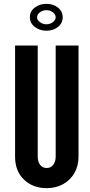

<svg xmlns="http://www.w3.org/2000/svg" viewBox="-20 -972 467 1000"><path d="M222.5 8Q271.5 8 309 -13Q346.5 -34 367.8 -71.2Q389 -108.5 389 -156.5V-735H270V-156.5Q270 -130.5 257.5 -113.8Q245 -97 223 -97Q201.5 -97 189 -113.5Q176.5 -130 176.5 -156.5V-735H58.5V-156.5Q58.5 -81 105 -36.5Q151.5 8 222.5 8ZM222 -812Q257 -812 281.8 -831.5Q306.5 -851 306.5 -882Q306.5 -913 281.8 -932.5Q257 -952 221.5 -952Q186.5 -952 161 -932.5Q135.5 -913 135.5 -882Q135.5 -851.5 161.2 -831.8Q187 -812 222 -812ZM221.5 -845.5Q202.5 -845.5 187.8 -856.8Q173 -868 173 -882Q173 -896.5 187.8 -907.8Q202.5 -919 221.5 -919Q241 -919 255.5 -907.8Q270 -896.5 270 -882Q270 -868 255.5 -856.8Q241 -845.5 221.5 -845.5Z"/></svg>

Font: League Gothic SemiExpanded
Style: Regular
Weight: 400
Width: 6
Designer: The League of Moveable Type
Version: Version 1.600; ttfautohint (v1.8.3)